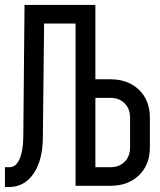

<svg xmlns="http://www.w3.org/2000/svg" viewBox="-25 -750 645 775"><path d="M-5 5V-75H13Q39 -75 53.5 -107Q68 -139 69 -194L74 -730H360V-430H420Q492 -430 536 -387.5Q580 -345 580 -275V-155Q580 -85 536 -42.5Q492 0 420 0H280V-655H153L148 -194Q147 -102 110 -48.5Q73 5 10 5ZM360 -75H420Q456 -75 478 -97Q500 -119 500 -155V-275Q500 -311 478 -333Q456 -355 420 -355H360Z"/></svg>

Font: JetBrains Mono Zero
Style: Regular-Zero
Weight: 400
Designer: Philipp Nurullin, Konstantin Bulenkov
Foundry: JetBrains
Version: Version 2.211